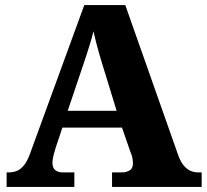

<svg xmlns="http://www.w3.org/2000/svg" viewBox="-20 -734 812 754"><path d="M6 0V-57H15Q32 -57 46.5 -63Q61 -69 73.5 -84Q86 -99 97 -128L311 -714H472L679 -127Q688 -101 700 -86Q712 -71 726.5 -64Q741 -57 758 -57H772V0H420V-57H460Q475 -57 488.5 -64.5Q502 -72 502 -92Q502 -101 500.5 -110Q499 -119 496.5 -126.5Q494 -134 492 -138L459 -233H225L199 -155Q197 -147 193.5 -136Q190 -125 188 -113.5Q186 -102 186 -93Q186 -76 196.5 -66.5Q207 -57 226 -57H272V0ZM246 -299H438L383 -478Q377 -498 370.5 -520Q364 -542 358 -565.5Q352 -589 347 -611Q342 -590 335 -567Q328 -544 321 -522Q314 -500 307 -480Z"/></svg>

Font: Noto Serif Gujarati ExtraBold
Style: Regular
Weight: 800
Version: Version 2.102